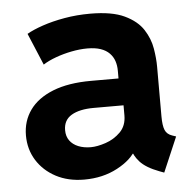

<svg xmlns="http://www.w3.org/2000/svg" viewBox="-44 -574 634 627"><g transform="rotate(-5 273.0 -261.0)"><path d="M208 7.8Q155.3 7.8 115.2 -13.4Q75.2 -34.7 52.7 -70.8Q30.3 -106.9 30.3 -152.3Q30.3 -199.2 55.9 -235.1Q81.5 -271 132.3 -291.3Q183.1 -311.5 257.8 -311.5H374V-222.7H258.8Q211.9 -222.7 185.5 -207Q159.2 -191.4 159.2 -158.2Q159.2 -138.2 169.2 -124.3Q179.2 -110.4 197.3 -103Q215.3 -95.7 238.3 -95.7Q259.3 -95.7 287.1 -105Q314.9 -114.3 335.7 -135Q356.4 -155.8 356.4 -189.5V-243.2L347.7 -269.5V-336.9Q347.7 -354 342.8 -368.7Q337.9 -383.3 326.9 -394.5Q315.9 -405.8 298.1 -411.9Q280.3 -418 254.9 -418Q230 -418 202.6 -412.6Q175.3 -407.2 150.6 -398.2Q126 -389.2 108.4 -377.9L64.5 -482.4Q84.5 -494.1 116.7 -505.1Q148.9 -516.1 189.2 -523.2Q229.5 -530.3 273.4 -530.3Q345.2 -530.3 386.2 -510.7Q427.2 -491.2 446.5 -461.2Q465.8 -431.2 471.2 -398.4Q476.6 -365.7 476.6 -338.9V-175.8Q476.6 -146 482.7 -131.1Q488.8 -116.2 506.8 -110.4L518.6 -106.4L469.7 7.8L454.1 2Q411.1 -14.2 391.6 -35.9Q372.1 -57.6 369.1 -79.1L394.5 -62.5H351.6L380.9 -76.2Q364.3 -43 316.6 -17.6Q269 7.8 208 7.8Z"/></g></svg>

Font: Reddit Sans
Style: Regular
Weight: 400
Designer: Stephen Hutchings
Foundry: Reddit
Version: Version 1.014